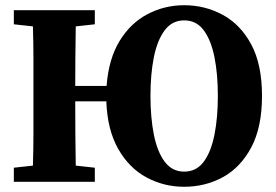

<svg xmlns="http://www.w3.org/2000/svg" viewBox="-20 -696 1056 735"><path d="M685 -39Q732 -39 760 -77Q788 -115 801 -180.5Q814 -246 814 -329Q814 -412 801 -477Q788 -542 760 -580Q732 -618 685 -618Q639 -618 610.5 -580Q582 -542 569 -477Q556 -412 556 -329Q556 -246 569 -180.5Q582 -115 610.5 -77Q639 -39 685 -39ZM685 19Q607 19 540.5 -17Q474 -53 432.5 -126Q391 -199 387 -308H268Q268 -241 268.5 -181Q269 -121 270 -62L343 -54V0H33V-54L106 -62Q108 -123 108 -185Q108 -247 108 -310V-347Q108 -409 108 -471Q108 -533 106 -595L33 -603V-657H343V-603L270 -595Q269 -534 268.5 -474.5Q268 -415 268 -367H388Q396 -471 438 -539.5Q480 -608 545 -642Q610 -676 685 -676Q765 -676 833 -639Q901 -602 942 -525.5Q983 -449 983 -329Q983 -209 942 -132Q901 -55 833.5 -18Q766 19 685 19Z"/></svg>

Font: Source Serif Pro
Style: Bold
Weight: 700
Designer: Frank Grießhammer
Foundry: Adobe Systems Incorporated
Version: Version 3.001;hotconv 1.0.111;makeotfexe 2.5.65597